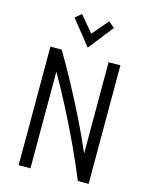

<svg xmlns="http://www.w3.org/2000/svg" viewBox="-133 -1001 844 1084"><g transform="rotate(15 288.5 -458.5)"><path d="M84 0V-693H150Q197 -614 245.5 -524Q294 -434 340 -341Q386 -248 424 -159V-693H493V0H430Q391 -95 345.5 -192.5Q300 -290 251 -385Q202 -480 153 -565V0ZM289 -742 173 -887 209 -917 288 -823 368 -917 403 -887Z"/></g></svg>

Font: Ubuntu Sans Condensed
Style: Regular
Weight: 400
Width: 3
Designer: Dalton Maag Ltd
Foundry: Dalton Maag Ltd
Version: Version 1.006; ttfautohint (v1.8.4.7-5d5b)